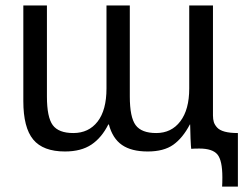

<svg xmlns="http://www.w3.org/2000/svg" viewBox="-20 -548 917 707"><path d="M684.1 0Q683.1 -4.9 681.6 -38.3Q680.2 -71.8 680.2 -89.8H679.2Q652.8 -39.6 617.9 -14.9Q583 9.8 523.9 9.8Q463.9 9.8 429.2 -14.2Q394.5 -38.1 380.9 -89.8H378.9Q354.5 -41 316.7 -15.6Q278.8 9.8 219.2 9.8Q138.7 9.8 102.3 -34.2Q65.9 -78.1 65.9 -175.8V-527.8H152.8V-192.9Q152.8 -116.2 174.3 -87.2Q195.8 -58.1 250 -58.1Q306.6 -58.1 339.4 -100.3Q372.1 -142.6 372.1 -222.2V-527.8H458V-192.9Q458 -116.2 479.5 -87.2Q501 -58.1 555.2 -58.1Q611.3 -58.1 644 -101.3Q676.8 -144.5 676.8 -222.2V-527.8H764.2V-168V-123Q764.2 -108.9 767.3 -98.6Q770.5 -88.4 779.5 -78.4Q788.6 -68.4 807.6 -63.2Q826.7 -58.1 856 -58.1V139.2H797.9Q798.8 127 798.8 105Q798.8 43 780.8 21Q762.7 -1 713.9 -1Q695.3 -1 684.1 0Z"/></svg>

Font: Libra Sans Modern
Style: Regular
Weight: 400
Foundry: Stefan Peev, Context Ltd
Version: Version 1.000